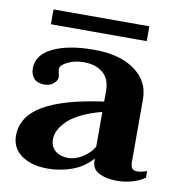

<svg xmlns="http://www.w3.org/2000/svg" viewBox="-73 -675 706 752"><g transform="rotate(10 280.5 -299.0)"><path d="M80 -608H461V-549H80ZM21 -96Q21 -172 99.5 -218.5Q178 -265 338 -287V-329Q338 -377 309.5 -401Q281 -425 233 -425Q197 -425 169 -411Q141 -397 141 -382Q141 -377 143.5 -366Q146 -355 146 -349Q146 -337 132 -324.5Q118 -312 95 -312Q67 -312 53.5 -327.5Q40 -343 40 -367Q40 -421 101.5 -450.5Q163 -480 264 -480Q367 -480 426.5 -437Q486 -394 486 -323V-73Q486 -55 492.5 -47.5Q499 -40 512 -40Q527 -40 551 -48V-22Q531 -7 501 1.5Q471 10 439 10Q398 10 369.5 -4.5Q341 -19 341 -51V-61Q306 -22 259 -6Q212 10 165 10Q101 10 61 -18Q21 -46 21 -96ZM338 -108V-246Q249 -222 207.5 -184.5Q166 -147 166 -107Q166 -78 185.5 -61.5Q205 -45 238 -45Q265 -45 294.5 -63.5Q324 -82 338 -108Z"/></g></svg>

Font: Taviraj DemiBold
Style: Regular
Weight: 600
Designer: Katatrad Team
Foundry: CadsonDemak
Version: Version 1.030